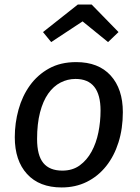

<svg xmlns="http://www.w3.org/2000/svg" viewBox="-20 -812 615 844"><path d="M254 -62Q299 -62 330.5 -85Q362 -108 382.5 -145.5Q403 -183 412.5 -230Q422 -277 422 -326Q422 -465 312 -465Q277 -465 246 -449Q215 -433 192 -400.5Q169 -368 156 -318Q143 -268 143 -201Q143 -129 170.5 -95.5Q198 -62 254 -62ZM45 -209Q45 -271 61.5 -330.5Q78 -390 111.5 -436.5Q145 -483 195.5 -511Q246 -539 315 -539Q413 -539 466.5 -480Q520 -421 520 -319Q520 -247 501 -186.5Q482 -126 446.5 -81.5Q411 -37 361.5 -12.5Q312 12 251 12Q153 12 99 -47Q45 -106 45 -209ZM205 -627 169 -671 322 -792H383L501 -671L455 -627L343 -718Z"/></svg>

Font: Yekcdsyqcyvpieeyorgstswgcgt
Style: Regular
Weight: 400
Italic angle: -8°
Designer: Carrois Corporate & Edenspiekermann
Foundry: Carrois Corporate GbR & Edenspiekermann AG
Version: Version 2.001